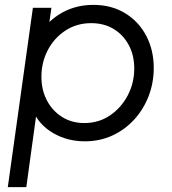

<svg xmlns="http://www.w3.org/2000/svg" viewBox="-20 -568 706 788"><path d="M12 200 115 -536H191L174 -416L149 -438Q184 -489 239.5 -518.5Q295 -548 363 -548Q438 -548 494 -513.5Q550 -479 580.5 -420.5Q611 -362 611 -289Q611 -228 590 -173.5Q569 -119 530.5 -77Q492 -35 440.5 -11.5Q389 12 328 12Q258 12 200.5 -20.5Q143 -53 117 -110L132 -120L88 200ZM531 -287Q531 -341 508.5 -383Q486 -425 446.5 -449Q407 -473 354 -473Q295 -473 248.5 -442.5Q202 -412 176 -362Q150 -312 150 -253Q150 -198 173 -155Q196 -112 235.5 -87.5Q275 -63 326 -63Q385 -63 431 -94Q477 -125 504 -176Q531 -227 531 -287Z"/></svg>

Font: Kosmopol Plus Jakarta Sans Italic It
Style: Regular
Weight: 400
Italic angle: -8.04999°
Designer: Gumpita Rahayu
Foundry: Tokotype
Version: Version 2.006